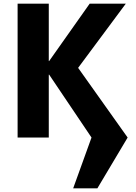

<svg xmlns="http://www.w3.org/2000/svg" viewBox="-20 -750 742 1047"><path d="M379 277 479 0 248 -343H246V0H76V-730H246V-417H248L469 -730H666L406 -380L676 0L511 277Z"/></svg>

Font: M PLUS 1p ExtraBold
Style: Regular
Weight: 800
Version: Version 1.062